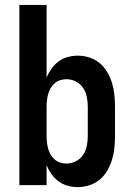

<svg xmlns="http://www.w3.org/2000/svg" viewBox="-20 -755 540 783"><path d="M297 8Q276 8 256 2.5Q236 -3 219 -15.5Q202 -28 190 -45Q178 -62 170 -81V0H59V-735H170V-439Q178 -458 190 -475Q202 -492 219 -504.5Q236 -517 256 -522.5Q276 -528 297 -528Q321 -528 344.5 -520.5Q368 -513 386.5 -497.5Q405 -482 417.5 -460.5Q430 -439 437 -416Q444 -393 446.5 -368.5Q449 -344 449 -320V-200Q449 -176 446.5 -151.5Q444 -127 437 -104Q430 -81 417.5 -59.5Q405 -38 386.5 -22.5Q368 -7 344.5 0.5Q321 8 297 8ZM251 -88Q271 -88 289.5 -97.5Q308 -107 319 -123.5Q330 -140 334 -160Q338 -180 338 -200V-320Q338 -340 334 -360Q330 -380 319 -396.5Q308 -413 289.5 -422.5Q271 -432 251 -432Q238 -432 225.5 -428Q213 -424 203 -415.5Q193 -407 186.5 -395.5Q180 -384 176.5 -371.5Q173 -359 171.5 -346Q170 -333 170 -320V-200Q170 -187 171.5 -174Q173 -161 176.5 -148.5Q180 -136 186.5 -124.5Q193 -113 203 -104.5Q213 -96 225.5 -92Q238 -88 251 -88Z"/></svg>

Font: Iosevka Term
Style: Bold
Weight: 700
Monospace: yes
Designer: Belleve Invis
Foundry: Belleve Invis
Version: Version 30.0.1